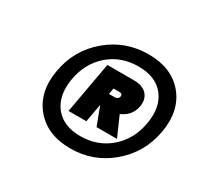

<svg xmlns="http://www.w3.org/2000/svg" viewBox="-101 -841 718 687"><g transform="rotate(30 258.5 -497.0)"><path d="M324.2 -657.2Q252.4 -657.2 202.1 -613.5Q151.9 -569.8 139.2 -497.1Q127 -425.3 161.6 -381.1Q196.3 -336.9 267.1 -336.9Q338.4 -336.9 389.2 -381.1Q439.9 -425.3 452.1 -497.1Q464.8 -569.3 430.2 -613.3Q395.5 -657.2 324.2 -657.2ZM78.1 -497.1Q94.7 -591.8 166.5 -652.3Q238.3 -712.9 334 -712.9Q429.2 -712.9 479.5 -652.6Q529.8 -592.3 513.2 -497.1Q496.1 -402.3 424.6 -341.6Q353 -280.8 257.8 -280.8Q162.6 -280.8 111.8 -341.8Q61 -402.8 78.1 -497.1ZM399.9 -537.1Q392.1 -493.7 350.1 -476.1L386.2 -394H301.8L273.9 -467.8H272.9L259.8 -394H186L224.1 -606H335Q369.6 -606 387.2 -587.2Q404.8 -568.4 399.9 -537.1ZM310.1 -543.9H285.2L280.8 -519H305.2Q318.8 -519 321.8 -532.2Q323.2 -543.9 310.1 -543.9Z"/></g></svg>

Font: SVN-Poppins
Style: Bold Italic
Weight: 700
Italic angle: -10°
Designer: Ninad Kale (Devanagari), Jonny Pinhorn (Latin)
Foundry: Indian Type Foundry
Version: Version 3.002 2017